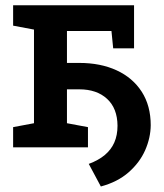

<svg xmlns="http://www.w3.org/2000/svg" viewBox="-20 -548 609 714"><path d="M355 145.5 310.1 61.5Q346.7 47.9 370.1 28.1Q393.6 8.3 405.3 -18.6Q417 -45.4 417 -80.6Q416.5 -145 378.2 -180.4Q339.8 -215.8 274.9 -215.8H229V-89.8L307.1 -75.2V0H28.8V-75.2L106.4 -89.8V-438L28.8 -452.6V-528.3H106.4H478.5V-368.2H400.9L394.5 -432.6H229V-314H274.9Q354 -314 413.8 -286.4Q473.6 -258.8 507.1 -206.8Q540.5 -154.8 540.5 -82Q540 -35.2 519.8 10.7Q499.5 56.6 458.3 92.8Q417 128.9 355 145.5Z"/></svg>

Font: Roboto Slab LO Medium
Style: Regular
Weight: 500
Designer: Google
Version: Version 2.000